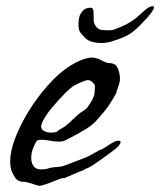

<svg xmlns="http://www.w3.org/2000/svg" viewBox="-20 -575 518 621"><path d="M107 26Q104 26 94 22.5Q84 19 73 16Q62 13 57 13H56Q37 13 27.5 -2.5Q18 -18 15 -31Q14 -36 13.5 -41.5Q13 -47 13 -53Q13 -86 29 -128Q45 -170 72.5 -215Q100 -260 135 -299Q171 -340 208 -363Q245 -386 275 -389Q291 -389 308 -380Q325 -371 332 -371H333Q354 -371 361 -354Q368 -337 368 -320Q368 -310 364 -299Q360 -288 357.5 -281Q355 -274 357 -276L358 -277Q347 -257 333.5 -236.5Q320 -216 290 -183Q278 -170 257.5 -157.5Q237 -145 218 -135Q199 -125 191 -121Q183 -117 170 -117Q157 -117 141.5 -120Q126 -123 115 -123Q109 -123 104 -122Q99 -121 97 -116Q81 -90 81 -64Q81 -48 88.5 -37.5Q96 -27 114 -27Q120 -27 127 -28Q134 -29 141 -32Q158 -35 165 -35Q172 -35 180.5 -37Q189 -39 209 -47Q231 -56 242.5 -60Q254 -64 260.5 -67Q267 -70 274 -74Q281 -78 296 -86Q307 -92 308.5 -92Q310 -92 314 -94.5Q318 -97 335 -108Q353 -120 363 -120Q370 -120 370 -115Q370 -111 363.5 -103Q357 -95 341 -84Q324 -72 302.5 -56Q281 -40 263 -31Q257 -30 252.5 -26.5Q248 -23 240 -21L184 3L185 2Q188 -1 178.5 2Q169 5 154.5 11Q140 17 126.5 21.5Q113 26 107 26ZM146 -146Q150 -146 154 -146.5Q158 -147 162 -148Q169 -154 175 -157Q181 -160 191 -167Q201 -174 219 -192Q234 -207 245 -213.5Q256 -220 263 -228Q284 -257 285.5 -272Q287 -287 287 -300Q275 -316 265 -316Q259 -316 247 -311Q230 -304 219.5 -298Q209 -292 189 -272Q166 -248 147 -225.5Q128 -203 117 -180Q116 -176 114.5 -172.5Q113 -169 113 -167Q113 -156 123 -151Q133 -146 146 -146ZM308 -436Q291 -436 277 -440Q263 -444 254 -454Q250 -459 243 -466Q236 -473 235 -483Q234 -486 234 -490Q234 -494 234 -498Q234 -513 238 -525Q243 -536 251 -543Q259 -550 274 -550Q282 -550 282.5 -536.5Q283 -523 283 -517Q282 -502 288.5 -492Q295 -482 305 -479Q307 -478 316 -477.5Q325 -477 329 -477Q337 -477 341.5 -477.5Q346 -478 353 -481Q370 -487 387 -495.5Q404 -504 418 -515Q431 -526 447 -540.5Q463 -555 474 -555Q478 -555 478 -551Q478 -546 469 -533.5Q460 -521 448 -509Q433 -492 415.5 -477Q398 -462 378 -454Q358 -446 341.5 -441Q325 -436 308 -436Z"/></svg>

Font: Vujahday Script
Style: Regular
Weight: 400
Designer: Robert E. Leuschke
Foundry: Robert E. Leuschke
Version: Version 1.010; ttfautohint (v1.8.3)